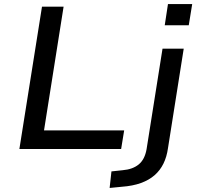

<svg xmlns="http://www.w3.org/2000/svg" viewBox="-20 -738 978 951"><path d="M76 0 188 -705H295L198 -92H595L580 0ZM796 -613 812 -718H932L915 -613ZM523 193 532 111 588 105Q637 101 667 76.5Q697 52 706 1L785 -497H890L812 -4Q806 39 789.5 72.5Q773 106 745.5 130Q718 154 678 168.5Q638 183 584 187Z"/></svg>

Font: Nunito Sans 7pt SemiExpanded Medium
Style: Italic
Weight: 500
Width: 6
Italic angle: -9°
Designer: Vernon Adams
Foundry: Vernon Adams
Version: Version 3.101;gftools[0.9.27]